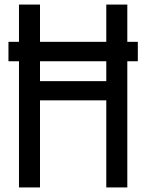

<svg xmlns="http://www.w3.org/2000/svg" viewBox="-20 -820 640 840"><path d="M17 -552V-637H583V-552ZM445 0V-800H537V0ZM63 0V-800H155V0ZM92 -381V-465H508V-381Z"/></svg>

Font: Victor Mono SemiBold
Style: Regular
Weight: 600
Monospace: yes
Designer: Rune Bjørnerås
Version: Version 1.561;gftools[0.9.30]